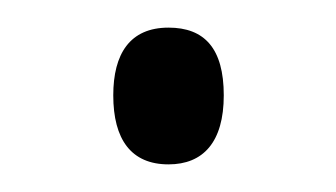

<svg xmlns="http://www.w3.org/2000/svg" viewBox="-20 -112 243 139"><path d="M62 -43C62 -11 75 7 102 7C127 7 142 -9 142 -43C142 -77 128 -92 102 -92C74 -92 62 -73 62 -43Z"/></svg>

Font: Noto Sans Armenian ExtraCondensed Light
Style: Regular
Weight: 300
Width: 2
Designer: Monotype Design Team
Foundry: Monotype Imaging Inc.
Version: Version 2.008